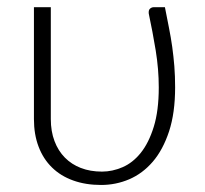

<svg xmlns="http://www.w3.org/2000/svg" viewBox="-20 -518 584 546"><path d="M449 -497.5Q455 -466.5 460.5 -439Q466 -411.5 469.8 -384.5Q473.5 -357.5 475.8 -329.5Q478 -301.5 478 -269.5Q478 -197 460.8 -144.5Q443.5 -92 414.5 -58.2Q385.5 -24.5 347.5 -8.2Q309.5 8 267.5 8Q223.5 8 188 -4.8Q152.5 -17.5 127.8 -41.8Q103 -66 89.8 -100.8Q76.5 -135.5 76.5 -179.5V-497.5H124.5V-179.5Q124.5 -144.5 135 -116.8Q145.5 -89 164.5 -69.8Q183.5 -50.5 210.2 -40.2Q237 -30 270 -30Q299.5 -30 328.5 -42.5Q357.5 -55 380.2 -83.2Q403 -111.5 417.2 -157.2Q431.5 -203 431.5 -269.5Q431.5 -321 422.8 -374.5Q414 -428 403 -479.5Q402 -489.5 406.8 -493.5Q411.5 -497.5 417 -497.5Z"/></svg>

Font: Lato 2
Style: Regular
Weight: 300
Designer: Lukasz Dziedzic with Adam Twardoch and Botio Nikoltchev
Foundry: tyPoland Lukasz Dziedzic
Version: Version 2.015; 2015-08-06; http://www.latofonts.com/